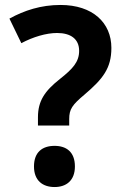

<svg xmlns="http://www.w3.org/2000/svg" viewBox="-20 -744 501 774"><path d="M133 -238H259V-264C259 -304 271 -321 321 -363C395 -426 429 -469 429 -551C429 -652 354 -724 224 -724C145 -724 78 -702 18 -669L66 -570C113 -595 166 -611 210 -611C265 -611 299 -587 299 -539C299 -495 274 -467 222 -426C160 -377 133 -337 133 -271ZM117 -73C117 -16 152 10 200 10C247 10 282 -16 282 -73C282 -132 247 -156 200 -156C151 -156 117 -131 117 -73Z"/></svg>

Font: Noto Sans Sinhala UI SemiCondensed
Style: Bold
Weight: 700
Width: 4
Designer: Jelle Bosma - Monotype Design Team
Foundry: Monotype Imaging Inc.
Version: Version 2.006